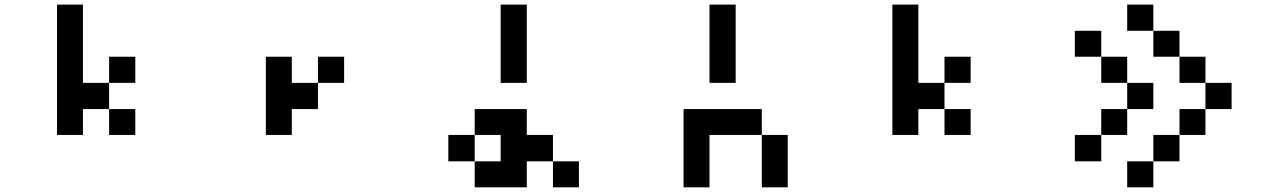

<svg xmlns="http://www.w3.org/2000/svg" viewBox="-20 -797 5372 817"><path d="M444.3 -222.7Q444.3 -250 444.3 -333Q471.7 -333 555.7 -333Q555.7 -305.7 555.7 -222.7Q527.3 -222.7 444.3 -222.7ZM444.3 -444.3Q444.3 -471.7 444.3 -555.7Q471.7 -555.7 555.7 -555.7Q555.7 -527.3 555.7 -444.3Q527.3 -444.3 444.3 -444.3ZM222.7 -222.7Q222.7 -361.3 222.7 -777.3Q250 -777.3 333 -777.3Q333 -694.3 333 -444.3Q360.4 -444.3 444.3 -444.3Q444.3 -416 444.3 -333Q416 -333 333 -333Q333 -305.7 333 -222.7Q305.7 -222.7 222.7 -222.7Z M1111.3 -222.7Q1111.3 -305.7 1111.3 -555.7Q1138.7 -555.7 1221.7 -555.7Q1221.7 -527.3 1221.7 -444.3Q1249 -444.3 1333 -444.3Q1333 -416 1333 -333Q1304.7 -333 1221.7 -333Q1221.7 -305.7 1221.7 -222.7Q1194.3 -222.7 1111.3 -222.7ZM1333 -444.3Q1333 -471.7 1333 -555.7Q1360.4 -555.7 1444.3 -555.7Q1444.3 -527.3 1444.3 -444.3Q1416 -444.3 1333 -444.3Z M2333 0Q2333 -27.3 2333 -110.4Q2360.4 -110.4 2443.4 -110.4Q2443.4 -83 2443.4 0Q2416 0 2333 0ZM1887.7 -110.4Q1887.7 -138.7 1887.7 -222.7Q1916 -222.7 2000 -222.7Q2000 -194.3 2000 -110.4Q1971.7 -110.4 1887.7 -110.4ZM2000 0Q2000 -27.3 2000 -110.4Q2027.3 -110.4 2110.4 -110.4Q2110.4 -138.7 2110.4 -222.7Q2083 -222.7 2000 -222.7Q2000 -250 2000 -333Q2054.7 -333 2221.7 -333Q2221.7 -305.7 2221.7 -222.7Q2249 -222.7 2333 -222.7Q2333 -194.3 2333 -110.4Q2304.7 -110.4 2221.7 -110.4Q2221.7 -83 2221.7 0Q2166 0 2000 0ZM2110.4 -444.3Q2110.4 -527.3 2110.4 -777.3Q2137.7 -777.3 2221.7 -777.3Q2221.7 -694.3 2221.7 -444.3Q2193.4 -444.3 2110.4 -444.3Z M3221.7 0Q3221.7 -55.7 3221.7 -222.7Q3249 -222.7 3332 -222.7Q3332 -167 3332 0Q3304.7 0 3221.7 0ZM2888.7 0Q2888.7 -83 2888.7 -333Q2971.7 -333 3221.7 -333Q3221.7 -305.7 3221.7 -222.7Q3166 -222.7 2999 -222.7Q2999 -167 2999 0Q2971.7 0 2888.7 0ZM2999 -444.3Q2999 -527.3 2999 -777.3Q3026.4 -777.3 3110.4 -777.3Q3110.4 -694.3 3110.4 -444.3Q3082 -444.3 2999 -444.3Z M3999 -222.7Q3999 -250 3999 -333Q4026.4 -333 4110.4 -333Q4110.4 -305.7 4110.4 -222.7Q4082 -222.7 3999 -222.7ZM3999 -444.3Q3999 -471.7 3999 -555.7Q4026.4 -555.7 4110.4 -555.7Q4110.4 -527.3 4110.4 -444.3Q4082 -444.3 3999 -444.3ZM3777.3 -222.7Q3777.3 -361.3 3777.3 -777.3Q3804.7 -777.3 3887.7 -777.3Q3887.7 -694.3 3887.7 -444.3Q3915 -444.3 3999 -444.3Q3999 -416 3999 -333Q3970.7 -333 3887.7 -333Q3887.7 -305.7 3887.7 -222.7Q3860.4 -222.7 3777.3 -222.7Z M4776.4 0Q4776.4 -27.3 4776.4 -110.4Q4803.7 -110.4 4887.7 -110.4Q4887.7 -83 4887.7 0Q4859.4 0 4776.4 0ZM4553.7 -110.4Q4553.7 -138.7 4553.7 -222.7Q4582 -222.7 4666 -222.7Q4666 -194.3 4666 -110.4Q4637.7 -110.4 4553.7 -110.4ZM4887.7 -110.4Q4887.7 -138.7 4887.7 -222.7Q4915 -222.7 4999 -222.7Q4999 -194.3 4999 -110.4Q4970.7 -110.4 4887.7 -110.4ZM4666 -222.7Q4666 -250 4666 -333Q4693.4 -333 4776.4 -333Q4776.4 -305.7 4776.4 -222.7Q4749 -222.7 4666 -222.7ZM4999 -222.7Q4999 -250 4999 -333Q5026.4 -333 5109.4 -333Q5109.4 -305.7 5109.4 -222.7Q5082 -222.7 4999 -222.7ZM4776.4 -333Q4776.4 -360.4 4776.4 -444.3Q4803.7 -444.3 4887.7 -444.3Q4887.7 -416 4887.7 -333Q4859.4 -333 4776.4 -333ZM5109.4 -333Q5109.4 -360.4 5109.4 -444.3Q5137.7 -444.3 5220.7 -444.3Q5220.7 -416 5220.7 -333Q5193.4 -333 5109.4 -333ZM4666 -444.3Q4666 -471.7 4666 -555.7Q4693.4 -555.7 4776.4 -555.7Q4776.4 -527.3 4776.4 -444.3Q4749 -444.3 4666 -444.3ZM4999 -444.3Q4999 -471.7 4999 -555.7Q5026.4 -555.7 5109.4 -555.7Q5109.4 -527.3 5109.4 -444.3Q5082 -444.3 4999 -444.3ZM4553.7 -555.7Q4553.7 -583 4553.7 -666Q4582 -666 4666 -666Q4666 -638.7 4666 -555.7Q4637.7 -555.7 4553.7 -555.7ZM4887.7 -555.7Q4887.7 -583 4887.7 -666Q4915 -666 4999 -666Q4999 -638.7 4999 -555.7Q4970.7 -555.7 4887.7 -555.7ZM4776.4 -666Q4776.4 -694.3 4776.4 -777.3Q4803.7 -777.3 4887.7 -777.3Q4887.7 -750 4887.7 -666Q4859.4 -666 4776.4 -666Z"/></svg>

Font: leko majuna
Style: pona
Weight: 400
Designer: Kelsey Higham
Version: Version 2.0